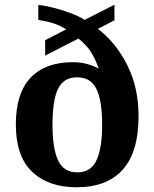

<svg xmlns="http://www.w3.org/2000/svg" viewBox="-20 -782 653 812"><path d="M304 10Q185 10 116 -55.5Q47 -121 47 -255Q47 -388 109.5 -453.5Q172 -519 288 -519Q321 -519 349.5 -511Q378 -503 397 -492Q387 -524 368.5 -556Q350 -588 312 -619L171 -547V-612L260 -658Q235 -674 207 -683Q179 -692 142 -698V-761Q167 -759 203 -750Q239 -741 276 -727.5Q313 -714 338 -698L464 -762V-696L394 -660Q471 -601 518.5 -506Q566 -411 566 -291Q566 -139 499 -64.5Q432 10 304 10ZM307 -53Q364 -53 388 -104Q412 -155 412 -254Q412 -356 388 -405.5Q364 -455 306 -455Q249 -455 225.5 -406.5Q202 -358 202 -254Q202 -155 225.5 -104Q249 -53 307 -53Z"/></svg>

Font: Noto Serif Oriya
Style: Bold
Weight: 700
Designer: David Williams
Foundry: Google LLC, David Williams
Version: Version 1.051; ttfautohint (v1.8.4.7-5d5b)